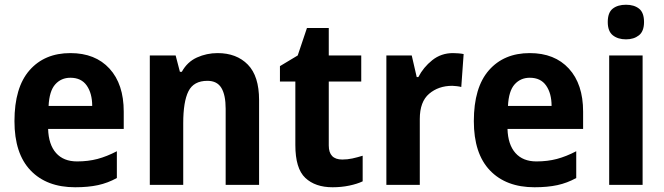

<svg xmlns="http://www.w3.org/2000/svg" viewBox="-20 -846 2803 810"><path d="M277 -622Q382 -622 442 -556.5Q502 -491 502 -375V-302H183Q185 -236 216.5 -200.5Q248 -165 305 -165Q352 -165 391.5 -175.5Q431 -186 473 -208V-95Q435 -74 393.5 -65Q352 -56 297 -56Q177 -56 109 -127Q41 -198 41 -335Q41 -477 104.5 -549.5Q168 -622 277 -622ZM277 -518Q238 -518 213 -490Q188 -462 185 -399H369Q369 -452 346 -485Q323 -518 277 -518Z M898 -622Q978 -622 1025.5 -573.5Q1073 -525 1073 -424V-66H932V-387Q932 -445 914 -475Q896 -505 855 -505Q797 -505 775 -461Q753 -417 753 -326V-66H612V-612H721L739 -543H747Q770 -585 811 -603.5Q852 -622 898 -622Z M1424 -173Q1446 -173 1466.5 -177.5Q1487 -182 1510 -189V-81Q1487 -70 1453.5 -63Q1420 -56 1383 -56Q1310 -56 1268 -95.5Q1226 -135 1226 -234V-502H1161V-567L1236 -612L1275 -728H1367V-612H1504V-502H1367V-232Q1367 -173 1424 -173Z M1891 -622Q1901 -622 1913.5 -621Q1926 -620 1936 -618L1926 -479Q1919 -481 1907 -482.5Q1895 -484 1888 -484Q1830 -484 1790.5 -450.5Q1751 -417 1751 -344V-66H1610V-612H1717L1738 -521H1745Q1766 -562 1803.5 -592Q1841 -622 1891 -622Z M2215 -622Q2320 -622 2380 -556.5Q2440 -491 2440 -375V-302H2121Q2123 -236 2154.5 -200.5Q2186 -165 2243 -165Q2290 -165 2329.5 -175.5Q2369 -186 2411 -208V-95Q2373 -74 2331.5 -65Q2290 -56 2235 -56Q2115 -56 2047 -127Q1979 -198 1979 -335Q1979 -477 2042.5 -549.5Q2106 -622 2215 -622ZM2215 -518Q2176 -518 2151 -490Q2126 -462 2123 -399H2307Q2307 -452 2284 -485Q2261 -518 2215 -518Z M2621 -826Q2655 -826 2676 -809.5Q2697 -793 2697 -753Q2697 -714 2675.5 -697Q2654 -680 2621 -680Q2587 -680 2565.5 -697Q2544 -714 2544 -753Q2544 -793 2565 -809.5Q2586 -826 2621 -826ZM2691 -612V-66H2550V-612Z"/></svg>

Font: Noto Sans Malayalam UI SemiCondensed
Style: Bold
Weight: 700
Width: 4
Designer: Jelle Bosma - Monotype Design Team
Foundry: Monotype Imaging Inc.
Version: Version 2.104; ttfautohint (v1.8.4.7-5d5b)